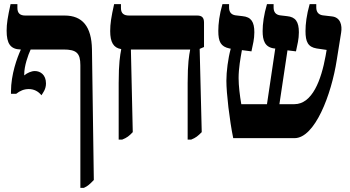

<svg xmlns="http://www.w3.org/2000/svg" viewBox="-20 -667 1689 927"><path d="M433 202 424 -429C422 -539 378 -592 292 -592H102C76 -592 64 -604 64 -629V-647H31C17 -584 12 -552 12 -519C12 -457 30 -429 80 -428V-426C63 -389 33 -308 33 -225V-214H58C77 -229 96 -237 119 -237C144 -237 165 -226 180 -207C186 -217 202 -235 202 -264C202 -306 175 -324 148 -324C132 -324 111 -315 97 -303V-309C97 -348 115 -400 128 -428H286C349 -428 368 -411 368 -352V240H385C403 232 414 222 433 202Z M621 -29 612 -428H898V-426C893 -400 886 -363 886 -266V7H903C926 -2 936 -11 954 -29L944 -431L965 -440V-558C965 -582 955 -592 932 -592H603C577 -592 564 -603 564 -628V-647H531C517 -585 512 -552 512 -517C512 -463 528 -436 565 -430V-427C560 -401 553 -363 553 -266V7H570C593 -2 604 -11 621 -29Z M1106 0H1402C1500 0 1580 -209 1606 -378L1627 -509C1633 -545 1624 -584 1581 -588L1538 -593C1518 -596 1507 -609 1507 -631V-647H1475C1460 -594 1455 -551 1455 -517C1455 -465 1467 -440 1509 -433L1557 -426L1552 -397C1531 -281 1488 -164 1401 -164H1329L1368 -424L1409 -419C1416 -452 1423 -478 1423 -511C1423 -562 1407 -585 1366 -589L1332 -593C1312 -596 1301 -608 1301 -631V-647H1269C1254 -596 1248 -552 1248 -517C1248 -471 1259 -439 1304 -433H1309L1269 -164H1145C1138 -204 1132 -253 1132 -290C1132 -337 1141 -386 1148 -425L1194 -419C1201 -452 1208 -478 1208 -511C1208 -561 1193 -585 1151 -589L1117 -593C1097 -596 1086 -608 1086 -631V-647H1054C1039 -596 1034 -551 1034 -518C1034 -465 1046 -442 1088 -433L1094 -432C1081 -384 1073 -322 1073 -277C1073 -217 1088 -88 1106 0Z"/></svg>

Font: Noto Serif Hebrew Condensed Extra
Style: Regular
Weight: 800
Width: 3
Designer: Monotype Design Team
Foundry: Monotype Imaging Inc.
Version: Version 1.901